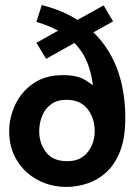

<svg xmlns="http://www.w3.org/2000/svg" viewBox="-20 -721 541 754"><path d="M242 13Q178 13 126.8 -15Q75.5 -43 45.8 -92.2Q16 -141.5 16 -205Q16 -259 39.8 -309.8Q63.5 -360.5 110.5 -393.2Q157.5 -426 228 -426Q283 -426 314 -407Q345 -388 368 -367L348 -347Q345.5 -417 323.5 -473.2Q301.5 -529.5 253 -570.2Q204.5 -611 123 -635L144 -701Q226.5 -680.5 288 -640.5Q349.5 -600.5 390.5 -543.5Q431.5 -486.5 451.8 -414.8Q472 -343 472 -258Q472 -178 451 -125.5Q430 -73 395.8 -42.8Q361.5 -12.5 321 0.2Q280.5 13 242 13ZM244 -88Q296.5 -88 324.2 -123.2Q352 -158.5 352 -207Q352 -256 324 -292.5Q296 -329 241 -329Q205 -329 181.2 -312Q157.5 -295 145.8 -266.8Q134 -238.5 134 -205Q134 -158 161 -123Q188 -88 244 -88ZM161 -490 123 -553 387 -700 424 -637Z"/></svg>

Font: Cabin Resolve
Style: Bold-Resolve
Weight: 700
Designer: Pablo Impallari
Foundry: Pablo Impallari. http://www.impallari.com Igino Marini. http://www.ikern.com
Version: Version 3.001